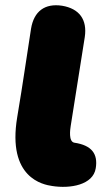

<svg xmlns="http://www.w3.org/2000/svg" viewBox="-20 -706 406 736"><path d="M347 -61C356 -116 332 -149 265 -159C242 -163 249 -210 251 -223L305 -564C315 -631 284 -673 218 -684C152 -694 110 -663 99 -596C76 -450 71 -406 46 -257C7 -23 146 2 180 7C249 18 337 3 347 -61Z"/></svg>

Font: SN Pro Black
Style: Italic
Weight: 900
Italic angle: -9°
Designer: Tobias Whetton
Foundry: Supernotes
Version: Version 1.001;Glyphs 3.2 (3249)